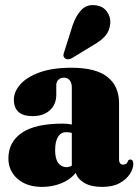

<svg xmlns="http://www.w3.org/2000/svg" viewBox="-20 -724 544 754"><path d="M13 -102Q13 -166 65.5 -202.2Q118 -238.5 226 -238.5Q246.5 -238.5 262 -235V-381Q262 -398.5 253.5 -408.8Q245 -419 231.5 -419Q218 -419 209.5 -411Q201 -403 201 -389.5V-351.5Q201 -314.5 176 -291.2Q151 -268 107.5 -268Q34.5 -268 34.5 -333.5Q34.5 -363.5 59.5 -392.2Q84.5 -421 135 -439.5Q185.5 -458 260.5 -458Q356.5 -458 402 -421.8Q447.5 -385.5 447.5 -319.5V-98.5Q447.5 -77.5 464.5 -77.5Q478.5 -77.5 483.5 -93.5Q486 -97.5 491.5 -97.5Q503.5 -97.5 503.5 -80Q503.5 -62 490.2 -41Q477 -20 450 -5Q423 10 381 10Q338 10 311.5 -5.5Q285 -21 277.5 -45Q256 -18.5 220.8 -4.2Q185.5 10 145.5 10Q85.5 10 49.2 -21.5Q13 -53 13 -102ZM196.5 -134Q196.5 -100 208.8 -84Q221 -68 241 -67.5Q251.5 -67.5 262 -73.5V-202Q252.5 -205 239.5 -205Q219.5 -205 208 -187Q196.5 -169 196.5 -134ZM265.5 -625.5Q279 -664 300 -685.5Q321 -707 353 -703.5Q384.5 -700.5 400 -678.2Q415.5 -656 413 -632Q410.5 -603 393.8 -583.5Q377 -564 347.5 -547.5L260.5 -494.5Q253 -491 245.5 -491.2Q238 -491.5 233.5 -496.5Q228 -502.5 229.2 -509.5Q230.5 -516.5 233.5 -524.5Z"/></svg>

Font: Fraunces 144pt S050 Black
Style: Regular
Weight: 900
Version: Version 1.000; ttfautohint (v1.8.3)